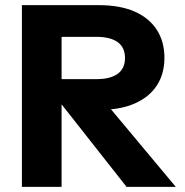

<svg xmlns="http://www.w3.org/2000/svg" viewBox="-20 -725 719 745"><path d="M65 0V-705H364Q445 -705 501.5 -680.5Q558 -656 588 -610Q618 -564 618 -501Q618 -439 589 -394Q560 -349 504 -324Q448 -299 369 -299H294V-359H165V-418H355Q408 -418 436.5 -438.5Q465 -459 465 -500Q465 -541 436.5 -561.5Q408 -582 355 -582H183L219 -616V0ZM471 0 175 -376H348L662 0Z"/></svg>

Font: TikTok Sans 24pt
Style: Bold
Weight: 700
Version: Version 4.000